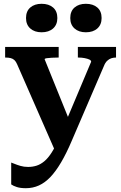

<svg xmlns="http://www.w3.org/2000/svg" viewBox="-20 -758 638 1011"><path d="M359 -90 320 -12 272 41 70 -420Q64 -434 56 -441.5Q48 -449 36.5 -452Q25 -455 8 -455H7V-511H289V-455H287Q270 -455 253 -454Q236 -453 225.5 -451.5Q215 -450 215 -446ZM358 -17Q330 49 302 96.5Q274 144 245.5 174Q217 204 185 218.5Q153 233 116 233Q88 233 69 227Q50 221 39 213V98Q43 99 56 104.5Q69 110 87.5 115.5Q106 121 128 121Q151 121 172 114.5Q193 108 213 91.5Q233 75 252.5 44.5Q272 14 291 -33L308 -72L460 -433Q460 -440 450.5 -444.5Q441 -449 425.5 -452Q410 -455 393 -455H390V-511H591V-455Q577 -455 565.5 -451Q554 -447 544 -437.5Q534 -428 527 -410ZM282 -663Q282 -628 259.5 -608Q237 -588 199 -588Q162 -588 139.5 -608Q117 -628 117 -663Q117 -699 139.5 -718.5Q162 -738 199 -738Q237 -738 259.5 -718.5Q282 -699 282 -663ZM515 -663Q515 -628 492.5 -608Q470 -588 432 -588Q395 -588 372.5 -608Q350 -628 350 -663Q350 -699 372.5 -718.5Q395 -738 432 -738Q470 -738 492.5 -718.5Q515 -699 515 -663Z"/></svg>

Font: Roboto Serif 28pt SemiBold
Style: Regular
Weight: 600
Designer: Greg Gazdowicz
Foundry: Commercial Type
Version: Version 1.008